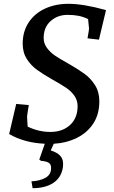

<svg xmlns="http://www.w3.org/2000/svg" viewBox="-20 -740 597 1007"><path d="M248 141Q248 120 233.5 112.5Q219 105 196 104L186 97L215 14Q107 9 28 -37L65 -195L131 -189Q130 -181 126 -157.5Q122 -134 122 -126Q122 -118 125 -76Q183 -48 244 -48Q308 -48 347.5 -84.5Q387 -121 387 -183Q387 -214 370 -238Q353 -262 327 -279.5Q301 -297 258 -321Q207 -350 175 -373Q143 -396 121 -430Q99 -464 99 -511Q99 -575 130.5 -622.5Q162 -670 216.5 -695Q271 -720 339 -720Q418 -720 536 -687L499 -532L439 -539Q447 -584 447 -590Q447 -593 442 -640Q417 -652 392 -657Q367 -662 334 -662Q282 -662 245.5 -629.5Q209 -597 209 -541Q209 -512 226 -489Q243 -466 267.5 -449Q292 -432 336 -408Q391 -376 423 -353Q455 -330 478 -294Q501 -258 501 -209Q501 -141 469.5 -92.5Q438 -44 383.5 -17Q329 10 262 14L246 49Q278 59 294.5 75.5Q311 92 311 120Q311 131 310 137Q302 191 260 219Q218 247 151 247L145 211Q189 209 218.5 192.5Q248 176 248 141Z"/></svg>

Font: Andada Pro Medium
Style: Italic
Weight: 500
Italic angle: -7°
Designer: Carolina Giovagnoli
Foundry: Huerta Tipografica
Version: Version 3.005; ttfautohint (v1.8.4)